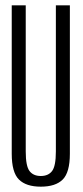

<svg xmlns="http://www.w3.org/2000/svg" viewBox="-20 -695 312 720"><path d="M133 5Q188.5 5 215.2 -21.8Q242 -48.5 242 -118.5V-675H189.5V-127Q189.5 -72 175.2 -53.5Q161 -35 133 -35Q105 -35 90.8 -53.5Q76.5 -72 76.5 -127V-675H24V-118.5Q24 -48.5 51 -21.8Q78 5 133 5Z"/></svg>

Font: Anybody ExtraCondensed Light
Style: Regular
Weight: 300
Width: 2
Version: Version 1.113;gftools[0.9.25]